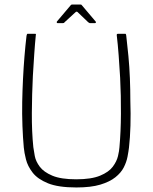

<svg xmlns="http://www.w3.org/2000/svg" viewBox="-20 -822 674 847"><path d="M317 5Q237 5 191.5 -13.5Q146 -32 124 -60.5Q102 -89 94.5 -119Q87 -149 85 -171Q81 -214 79 -266.5Q77 -319 78 -373Q79 -423 81.5 -474Q84 -525 88 -573.5Q92 -622 97 -664Q97 -666 98.5 -669.5Q100 -673 101 -673Q110 -673 117.5 -673Q125 -673 134 -673Q137 -673 138 -672Q139 -671 138 -667Q134 -627 131 -582Q128 -537 125 -487Q121 -406 120.5 -323.5Q120 -241 127 -173Q129 -157 133.5 -133.5Q138 -110 155.5 -86.5Q173 -63 211 -47Q249 -31 316 -31Q383 -31 421.5 -47Q460 -63 477.5 -86.5Q495 -110 500.5 -133.5Q506 -157 507 -173Q513 -240 513.5 -319.5Q514 -399 510 -479Q507 -530 503.5 -577.5Q500 -625 495 -667Q495 -671 496.5 -672Q498 -673 500 -673Q509 -673 516.5 -673Q524 -673 533 -673Q535 -673 536 -669.5Q537 -666 537 -664Q542 -622 546.5 -574.5Q551 -527 553 -477Q555 -427 555 -377Q557 -321 555.5 -268Q554 -215 549 -171Q547 -154 542.5 -130.5Q538 -107 526 -83.5Q514 -60 489 -40Q464 -20 422.5 -7.5Q381 5 317 5ZM234 -720Q231 -720 230.5 -722.5Q230 -725 231 -727L292 -799Q294 -802 298 -802H335Q340 -802 341 -799L402 -727Q404 -725 403 -722.5Q402 -720 399 -720H376Q375 -720 373 -721.5Q371 -723 369 -724L322 -769Q318 -772 314 -769L265 -724Q264 -722 262.5 -721Q261 -720 258 -720Z"/></svg>

Font: Glory ExtraLight
Style: Regular
Weight: 250
Version: Version 1.011